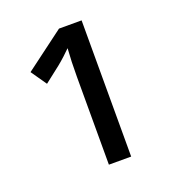

<svg xmlns="http://www.w3.org/2000/svg" viewBox="-89 -913 509 567"><g transform="rotate(-20 165.5 -630.0)"><path d="M229 -844H158L35 -752L69 -703L119 -742C134 -754 150 -769 162 -781C160 -753 159 -726 159 -692V-416H229Z"/></g></svg>

Font: Noto Sans Thai
Style: Regular
Weight: 400
Designer: Monotype Design Team
Foundry: Monotype Imaging Inc.
Version: Version 1.901